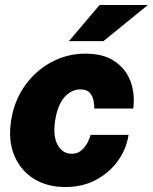

<svg xmlns="http://www.w3.org/2000/svg" viewBox="-20 -743 616 773"><path d="M243 10Q169.5 10 116 -23.5Q62.5 -57 37.5 -117Q12.5 -177 24.5 -256Q36.5 -336 79.5 -397Q122.5 -458 186.2 -492.5Q250 -527 324 -527Q397 -527 442.2 -496Q487.5 -465 505.8 -414.5Q524 -364 516.5 -306H359.5Q360 -320.5 356.5 -338.5Q353 -356.5 341 -369.8Q329 -383 304 -383Q267 -383 239.5 -351.8Q212 -320.5 202 -258Q192.5 -194.5 212.2 -159.2Q232 -124 268.5 -124Q293 -124 309 -138.8Q325 -153.5 333.8 -171.5Q342.5 -189.5 345 -200H497.5Q489.5 -145 455.8 -97Q422 -49 367.8 -19.5Q313.5 10 243 10ZM381 -723H575.5L396.5 -577.5H257.5Z"/></svg>

Font: Public Sans Black
Style: Italic
Weight: 900
Italic angle: -8°
Designer: The Public Sans project authors (U.S. Web Design System). Libre Franklin designed by Pablo Impallari and Rodrigo Fuenzal
Version: Version 1.007; ttfautohint (v1.8.1) -l 8 -r 50 -G 200 -x 14 